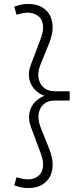

<svg xmlns="http://www.w3.org/2000/svg" viewBox="-20 -725 418 970"><path d="M122 -705Q174 -705 206 -679Q238 -653 244.5 -608Q251 -563 229 -508L187 -405Q162 -345 183.5 -304.5Q205 -264 258 -264H332V-217H258Q205 -217 184 -177Q163 -137 187 -77L229 28Q251 84 244.5 128.5Q238 173 206 199Q174 225 122 225Q103 225 86.5 221.5Q70 218 52 211L64 170Q79 175 92.5 178Q106 181 123 181Q150 181 170.5 166.5Q191 152 196.5 123Q202 94 186 50L137 -81Q122 -121 128.5 -153.5Q135 -186 155.5 -208.5Q176 -231 205 -241Q176 -251 155 -273.5Q134 -296 127.5 -328Q121 -360 137 -401L186 -530Q202 -574 196.5 -603Q191 -632 170.5 -646Q150 -660 123 -661Q106 -661 92.5 -658Q79 -655 64 -650L52 -691Q70 -698 86.5 -701.5Q103 -705 122 -705Z"/></svg>

Font: Red Hat Text Light
Style: Regular
Weight: 300
Designer: Pentagram, MCKL
Foundry: Pentagram, MCKL
Version: Version 1.023; ttfautohint (v1.8.3)